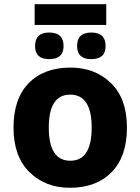

<svg xmlns="http://www.w3.org/2000/svg" viewBox="-20 -879 665 909"><path d="M581 -275Q581 -412 505.5 -485.5Q430 -559 314 -559Q188 -559 116 -485.5Q44 -412 44 -275Q44 -138 119.5 -64Q195 10 311 10Q436 10 508.5 -64Q581 -138 581 -275ZM211 -275Q211 -431 312 -431Q414 -431 414 -275Q414 -118 313 -118Q211 -118 211 -275ZM483 -859H144V-761H483ZM412 -725Q345 -725 345 -661Q345 -599 412 -599Q480 -599 480 -661Q480 -725 412 -725ZM213 -725Q146 -725 146 -661Q146 -599 213 -599Q281 -599 281 -661Q281 -725 213 -725Z"/></svg>

Font: Noto Sans UI Extra
Style: Regular
Weight: 800
Designer: Monotype Design Team
Foundry: Monotype Imaging Inc.
Version: Version 1.901